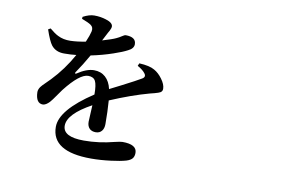

<svg xmlns="http://www.w3.org/2000/svg" viewBox="-83 -923 1666 1116"><g transform="rotate(10 750.0 -365.0)"><path d="M513.7 45.9Q280.3 45.9 280.3 -100.6Q280.3 -200.2 468.8 -324.2Q468.8 -380.9 457.5 -402.8Q446.3 -424.8 415 -424.8Q364.3 -424.8 280.3 -317.4Q272.5 -306.6 256.8 -284.2Q233.4 -250 221.7 -237.3Q202.1 -216.8 184.6 -214.8Q141.6 -213.9 139.6 -280.3Q139.6 -295.9 150.4 -311.5Q157.2 -321.3 178.7 -341.8Q195.3 -358.4 205.1 -368.2Q274.4 -440.4 325.2 -532.2Q293 -528.3 252.9 -528.3Q204.1 -528.3 177.7 -561.5Q160.2 -584 137.7 -650.4L151.4 -658.2Q181.6 -632.8 202.1 -623Q234.4 -606.4 276.4 -607.4Q316.4 -608.4 366.2 -618.2Q383.8 -659.2 388.7 -681.6Q394.5 -707 376 -719.7Q360.4 -730.5 321.3 -745.1L322.3 -756.8Q359.4 -776.4 388.7 -776.4Q425.8 -776.4 459 -765.6Q500 -752.9 500 -730.5Q500 -720.7 491.2 -704.1Q486.3 -697.3 484.4 -692.4L458 -641.6Q517.6 -659.2 537.1 -668.9Q552.7 -675.8 570.3 -687.5Q582 -695.3 587.9 -695.3Q649.4 -695.3 649.4 -652.3Q649.4 -627 616.2 -611.3Q588.9 -596.7 537.1 -579.1Q474.6 -557.6 407.2 -543.9Q373 -483.4 337.9 -432.6Q335 -427.7 336.9 -425.3Q338.9 -422.9 343.8 -425.8Q399.4 -462.9 442.4 -462.9Q483.4 -462.9 510.3 -438.5Q537.1 -414.1 546.9 -370.1Q568.4 -380.9 612.3 -403.3Q698.2 -447.3 725.6 -463.9Q749 -477.5 731.4 -498Q718.8 -514.6 687.5 -532.2L694.3 -547.9Q755.9 -544.9 785.2 -527.3Q811.5 -512.7 833 -483.4Q856.4 -452.1 856.4 -425.8Q856.4 -411.1 844.7 -404.3Q836.9 -399.4 811.5 -392.6Q793.9 -388.7 784.2 -385.7Q680.7 -357.4 556.6 -304.7Q561.5 -240.2 561.5 -166Q561.5 -140.6 549.8 -126Q537.1 -109.4 513.7 -109.4Q492.2 -109.4 478.5 -121.1Q462.9 -135.7 462.9 -162.1Q462.9 -177.7 465.8 -221.7Q466.8 -247.1 467.8 -260.7Q330.1 -185.5 330.1 -116.2Q330.1 -49.8 454.1 -49.8Q543 -49.8 632.8 -73.2Q666 -81.1 677.7 -81.1Q762.7 -81.1 762.7 -31.2Q762.7 -10.7 752.9 1.5Q743.2 13.7 718.8 21.5Q685.5 31.2 629.9 38.1Q569.3 45.9 513.7 45.9Z"/></g></svg>

Font: Bpmf GenRyu Min B
Style: B
Weight: 700
Foundry: But Ko
Version: Version 1.320